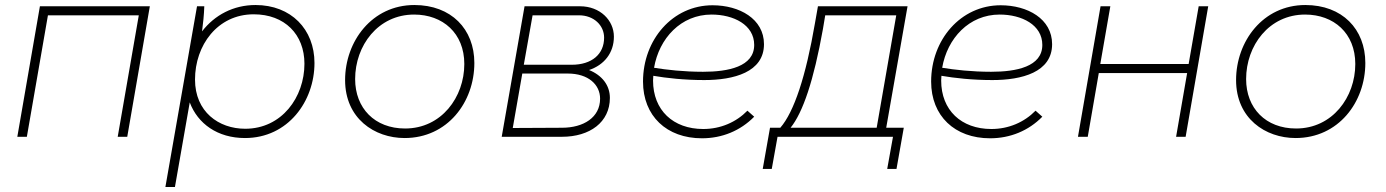

<svg xmlns="http://www.w3.org/2000/svg" viewBox="-20 -545 5521 765"><path d="M49 0H87L171 -484H533L449 0H487L577 -520H139Z M639 200H677L736 -137C768 -52 847 5 956 5C1128 5 1233 -142 1233 -294C1233 -428 1140 -525 998 -525C910 -525 835 -485 785 -420C789 -449 793 -487 794 -520H765ZM957 -32C851 -32 757 -100 757 -228C757 -364 846 -488 991 -488C1114 -488 1193 -408 1193 -291C1193 -158 1103 -32 957 -32Z M1592 5C1763 5 1870 -138 1870 -294C1870 -429 1778 -525 1631 -525C1462 -525 1355 -380 1355 -226C1355 -73 1472 5 1592 5ZM1594 -33C1473 -33 1395 -114 1395 -230C1395 -363 1486 -487 1630 -487C1744 -487 1830 -413 1830 -290C1830 -158 1739 -33 1594 -33Z M1979 0H2219C2330 0 2410 -58 2410 -155C2410 -205 2379 -245 2327 -266C2387 -286 2426 -334 2426 -399C2426 -464 2371 -520 2291 -520H2070ZM2023 -35 2061 -252H2242C2325 -252 2371 -207 2371 -152C2371 -77 2305 -36 2219 -36ZM2067 -287 2102 -484H2287C2346 -484 2387 -444 2387 -395C2387 -329 2338 -287 2258 -287Z M2777 6C2857 6 2930 -24 2985 -80L2958 -104C2913 -58 2851 -31 2782 -31C2662 -31 2582 -106 2582 -224L2583 -243C2635 -234 2706 -226 2786 -226C2903 -226 3024 -257 3024 -369C3024 -470 2926 -524 2819 -524C2660 -524 2542 -387 2542 -220C2542 -83 2636 6 2777 6ZM2586 -275C2606 -392 2693 -487 2815 -487C2903 -487 2985 -446 2985 -366C2985 -279 2881 -259 2781 -259C2704 -259 2635 -267 2586 -275Z M3019 128H3055L3078 0H3538L3515 128H3552L3581 -36H3511L3596 -520H3239L3227 -452C3191 -242 3144 -99 3089 -36H3048ZM3130 -36C3179 -97 3222 -223 3259 -430L3268 -484H3551L3473 -36Z M3925 6C4005 6 4078 -24 4133 -80L4106 -104C4061 -58 3999 -31 3930 -31C3810 -31 3730 -106 3730 -224L3731 -243C3783 -234 3854 -226 3934 -226C4051 -226 4172 -257 4172 -369C4172 -470 4074 -524 3967 -524C3808 -524 3690 -387 3690 -220C3690 -83 3784 6 3925 6ZM3734 -275C3754 -392 3841 -487 3963 -487C4051 -487 4133 -446 4133 -366C4133 -279 4029 -259 3929 -259C3852 -259 3783 -267 3734 -275Z M4756 -520 4716 -290H4364L4404 -520H4365L4275 0H4314L4358 -254H4710L4666 0H4704L4794 -520Z M5142 5C5313 5 5420 -138 5420 -294C5420 -429 5328 -525 5181 -525C5012 -525 4905 -380 4905 -226C4905 -73 5022 5 5142 5ZM5144 -33C5023 -33 4945 -114 4945 -230C4945 -363 5036 -487 5180 -487C5294 -487 5380 -413 5380 -290C5380 -158 5289 -33 5144 -33Z"/></svg>

Font: Fixel Display ExtraLight
Style: Italic
Weight: 200
Italic angle: -10°
Designer: AlfaBravo + MacPaw
Foundry: Kyrylo Tkachov, Marchela Mozhyna, Serhii Makarenko, Maria Weinstein, Zakhar Kryvoshyya
Version: Version 1.210;Glyphs 3.2 (3217)